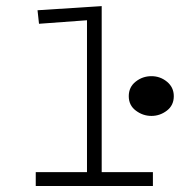

<svg xmlns="http://www.w3.org/2000/svg" viewBox="-20 -617 626 637"><path d="M104.5 -583 317.4 -596.7V-45.9H487.3V0H98.6V-45.9H268.6V-549.8L109.4 -538.1ZM556.6 -297.9Q556.6 -267.6 533.7 -250Q510.7 -232.4 482.4 -232.4Q454.1 -232.4 430.7 -250Q407.2 -267.6 407.2 -297.9Q407.2 -328.1 430.2 -346.2Q453.1 -364.3 482.4 -364.3Q511.7 -364.3 534.2 -345.7Q556.6 -327.1 556.6 -297.9Z"/></svg>

Font: Thabit
Style: Regular
Weight: 500
Designer: Regenerated by Nadim Shaikli
Foundry: MAK Alagha
Version: 0.01